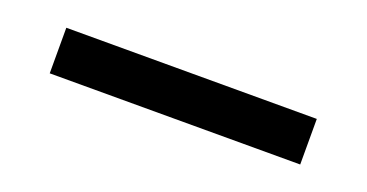

<svg xmlns="http://www.w3.org/2000/svg" viewBox="-22 -419 621 325"><g transform="rotate(20 288.0 -256.0)"><path d="M62.5 -215.3V-297.4H513.7V-215.3Z"/></g></svg>

Font: Kay Pho Du
Style: Bold
Weight: 700
Designer: Victor Gaultney, Khu Oo Reh
Foundry: SIL International
Version: Version 3.000